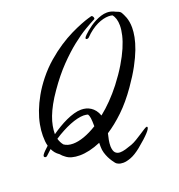

<svg xmlns="http://www.w3.org/2000/svg" viewBox="-186 -848 1051 1127"><g transform="rotate(-20 339.0 -284.5)"><path d="M519 -698.2Q493.7 -685.5 455.1 -662.8Q416.5 -640.1 369.9 -603.3Q323.2 -566.4 271.2 -512.7Q219.2 -459 167 -383.8Q140.6 -346.2 122.3 -312.7Q104 -279.3 92.8 -249.8Q81.5 -220.2 76.7 -193.6Q71.8 -167 71.8 -143.1Q94.7 -159.2 119.6 -174.1Q144.5 -189 169.9 -200.7Q195.3 -212.4 219.5 -219.2Q243.7 -226.1 265.1 -226.1Q280.8 -226.1 295.7 -222.2Q310.5 -218.3 323.7 -209.7Q336.9 -201.2 347.9 -187.3Q358.9 -173.3 366.2 -152.8Q437.5 -209.5 502 -292Q542.5 -344.7 570.6 -391.6Q598.6 -438.5 616 -478.8Q633.3 -519 641.1 -552.7Q648.9 -586.4 648.9 -612.8Q648.9 -636.2 643.3 -654.1Q637.7 -671.9 627.9 -683.1Q617.7 -686 604 -686Q588.4 -686 570.3 -681.6Q552.2 -677.2 532.7 -668Q513.2 -658.7 492.7 -643.8Q472.2 -628.9 452.1 -607.9Q450.7 -606.4 447.5 -605.2Q444.3 -604 441.9 -604Q438 -604 435.5 -605.5Q433.1 -606.9 433.1 -609.9Q433.1 -611.8 436 -617.2Q438 -620.1 446 -628.4Q454.1 -636.7 466.6 -647Q479 -657.2 494.6 -668.5Q510.3 -679.7 528.1 -688.7Q545.9 -697.8 564.9 -703.9Q584 -710 603 -710Q615.2 -710 627 -707Q634.8 -704.6 641.1 -702.4Q647.5 -700.2 652.8 -696.8Q662.6 -693.8 671.1 -689.5Q679.7 -685.1 684.1 -678.2Q687.5 -671.9 692.4 -662.6Q697.3 -653.3 701.7 -640.9Q706.1 -628.4 709 -612.3Q711.9 -596.2 711.9 -576.2Q711.9 -550.8 705.8 -518.6Q699.7 -486.3 684.6 -446Q669.4 -405.8 643.3 -357.4Q617.2 -309.1 577.1 -252Q524.9 -177.2 471.4 -126.2Q418 -75.2 366.2 -42Q361.3 -22.5 357.7 -3.4Q354 15.6 354 36.1Q355.5 65.4 366.7 76.7Q377.9 87.9 396 87.9Q411.1 87.9 430.9 82.3Q450.7 76.7 472.2 68.8Q488.8 62.5 507.8 51Q526.9 39.6 544.2 28.1Q561.5 16.6 574.7 8.3Q587.9 0 592.8 0Q595.2 0 596.2 2Q597.2 3.9 597.2 4.9Q597.2 9.3 592.8 16.8Q588.4 24.4 577.6 36.1Q566.9 47.9 549.3 64Q531.7 80.1 504.9 102.1Q468.8 130.9 440.7 141.4Q412.6 151.9 393.1 151.9Q374.5 151.9 362.5 146.5Q350.6 141.1 346.2 134.8Q340.8 128.4 332.8 116.5Q324.7 104.5 317.1 89.4Q309.6 74.2 304.2 56.2Q298.8 38.1 298.8 19V-6.8Q262.2 8.8 229 16.4Q195.8 23.9 168 23.9Q112.8 23.9 84 1Q75.7 -4.9 69.1 -11Q62.5 -17.1 58.1 -22.9Q42.5 -33.7 33.7 -44.7Q24.9 -55.7 18.1 -69.8L-15.1 -39.1Q-19 -35.2 -23.9 -35.2Q-27.8 -35.2 -31 -37.6Q-34.2 -40 -34.2 -43.9Q-34.2 -48.3 -30.8 -53.2Q-26.4 -60.1 -15.9 -70.8Q-5.4 -81.5 8.8 -94.2Q4.9 -108.4 3.4 -124Q2 -139.6 2 -158.2Q2 -190.4 9 -228Q16.1 -265.6 31.5 -306.2Q46.9 -346.7 71 -389.6Q95.2 -432.6 129.9 -476.1Q167.5 -522.9 209.7 -559.3Q252 -595.7 293.2 -622.8Q334.5 -649.9 372.6 -668.5Q410.6 -687 440.2 -698.5Q469.7 -710 488 -715.3Q506.3 -720.7 508.8 -721.2H509.8Q514.6 -721.2 518.3 -715.3Q522 -709.5 522 -704.1Q522 -699.7 519 -698.2ZM153.8 -54.2Q185.5 -54.2 224.1 -67.9Q262.7 -81.5 305.2 -107.9Q305.2 -125 304.4 -137.5Q303.7 -149.9 302.5 -158.9Q301.3 -168 299.1 -174.3Q296.9 -180.7 293.9 -185.1Q288.6 -186.5 282 -187.7Q275.4 -189 267.1 -189Q249.5 -189 227.5 -183.8Q205.6 -178.7 180.7 -168.7Q155.8 -158.7 129.2 -144.5Q102.5 -130.4 76.2 -112.8Q83.5 -87.4 98.1 -69.8Q119.6 -54.2 153.8 -54.2Z"/></g></svg>

Font: Oregano
Style: Italic
Weight: 400
Italic angle: -12°
Designer: Astigmatic (AOETI)
Foundry: Astigmatic (AOETI)
Version: Version 1.000